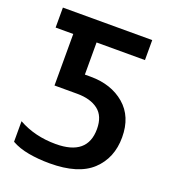

<svg xmlns="http://www.w3.org/2000/svg" viewBox="-133 -813 819 921"><g transform="rotate(20 277.0 -352.0)"><path d="M225 10Q371 10 440.5 -55Q510 -120 510 -226Q510 -332 442 -390Q374 -448 268 -448H239V-612H486V-714H30V-612H120V-349H236Q304 -349 343.5 -318.5Q383 -288 383 -222Q383 -87 221 -87Q114 -87 30 -134V-29Q67 -8 117.5 1Q168 10 225 10Z"/></g></svg>

Font: Noto Sans Display Medium
Style: Regular
Weight: 500
Designer: Monotype Design Team
Foundry: Monotype Imaging Inc.
Version: Version 1.900